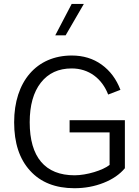

<svg xmlns="http://www.w3.org/2000/svg" viewBox="-20 -969 721 994"><path d="M266.1 -786.1H319.8L414.1 -948.7H351.1ZM340.3 -283.7H547.4V-115.2C512.7 -87.4 428.7 -61.5 366.2 -61.5C213.4 -61.5 133.8 -155.8 133.8 -335.9C133.8 -423.3 152.8 -491.7 191.4 -541C230 -590.3 283.2 -614.7 351.1 -614.7C440.4 -614.7 508.3 -562 540 -479.5L603.5 -503.9C582.5 -559.1 550.3 -602.5 506.3 -634.3C462.4 -666 410.6 -681.6 351.6 -681.6C169.4 -681.6 53.2 -546.9 53.2 -335.9C53.2 -229 80.6 -145.5 135.7 -85.4C190.4 -24.9 267.1 5.4 365.2 5.4C419.4 5.4 469.7 -3.9 516.6 -22.5C563.5 -41 600.1 -66.4 626.5 -98.1V-346.7H340.3Z"/></svg>

Font: Estedad Regular
Style: Regular
Weight: 400
Designer: Amin Abedi
Version: Version 7.3